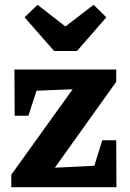

<svg xmlns="http://www.w3.org/2000/svg" viewBox="-20 -778 539 798"><path d="M27 0V-52L282 -407L132 -401L98 -297H41L40 -489H463V-438L208 -81L372 -89L405 -195H463L464 0ZM205 -566 82 -706 136 -758 252 -668 369 -758 422 -706 300 -566Z"/></svg>

Font: Piazzolla
Style: Bold
Weight: 700
Designer: Juan Pablo del Peral
Foundry: Huerta Tipografica
Version: Version 1.330